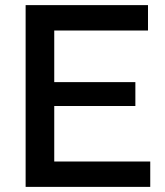

<svg xmlns="http://www.w3.org/2000/svg" viewBox="-20 -730 643 750"><path d="M566.9 -99.1V0H80.1V-710H558.1V-610.8H191.9V-409.2H508.8V-315.9H191.9V-99.1Z"/></svg>

Font: Rawline SemiBold
Style: Regular
Weight: 600
Designer: Matt McInerney, Pablo Impallari, Rodrigo Fuenzalida
Foundry: Matt McInerney, Pablo Impallari, Rodrigo Fuenzalida
Version: Version 4.020;PS 004.020;hotconv 1.0.88;makeotf.lib2.5.64775